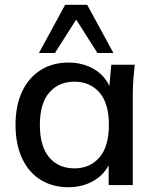

<svg xmlns="http://www.w3.org/2000/svg" viewBox="-20 -775 649 804"><path d="M267 9Q200 9 150 -22Q100 -53 72.5 -112Q45 -171 45 -252Q45 -333 72.5 -391.5Q100 -450 150 -481.5Q200 -513 267 -513Q325 -513 371 -487Q417 -461 438 -415L446 -504H544Q541 -473 538.5 -442.5Q536 -412 536 -383V0H435V-83Q412 -39 367 -15Q322 9 267 9ZM292 -70Q357 -70 396.5 -116Q436 -162 436 -252Q436 -342 396.5 -387.5Q357 -433 292 -433Q226 -433 186.5 -387.5Q147 -342 147 -252Q147 -162 186 -116Q225 -70 292 -70ZM143 -553 253 -755H345L455 -553H388L299 -693L210 -553Z"/></svg>

Font: Mulish SemiBold
Style: Regular
Weight: 600
Designer: Vernon Adams
Foundry: Vernon Adams
Version: Version 3.603; ttfautohint (v1.8.3)